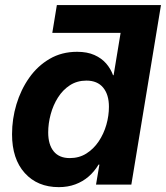

<svg xmlns="http://www.w3.org/2000/svg" viewBox="-20 -748 672 778"><path d="M540 -614.7H191.9L210.4 -727.5H632.3ZM218.3 10.3Q131.8 10.3 80.3 -46.9Q28.8 -104 28.8 -204.1Q28.8 -266.1 46.6 -325.4Q64.5 -384.8 98.4 -432.9Q132.3 -481 181.2 -509.5Q230 -538.1 292.5 -538.1Q333.5 -538.1 362.5 -525.1Q391.6 -512.2 410.2 -490.7Q428.7 -469.2 438 -443.4H440.4L487.3 -727.5H632.3L512.2 0H369.1L382.8 -81.1H379.4Q362.3 -52.7 338.9 -32.5Q315.4 -12.2 285.2 -1Q254.9 10.3 218.3 10.3ZM262.7 -107.4Q300.8 -107.4 330.1 -126Q359.4 -144.5 379.9 -175Q400.4 -205.6 410.9 -242.2Q421.4 -278.8 421.4 -315.4Q421.4 -364.7 397.9 -393.1Q374.5 -421.4 330.1 -421.4Q292.5 -421.4 263.4 -402.6Q234.4 -383.8 214.8 -352.8Q195.3 -321.8 185.3 -284.7Q175.3 -247.6 175.3 -211.4Q175.3 -162.1 197.5 -134.8Q219.7 -107.4 262.7 -107.4Z"/></svg>

Font: Inter 24pt
Style: Bold Italic
Weight: 700
Italic angle: -9.3988°
Version: Version 4.001;git-66647c0bb